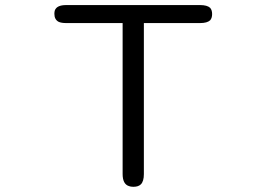

<svg xmlns="http://www.w3.org/2000/svg" viewBox="-20 -718 1040 750"><path d="M459 -38.1Q459 1 483.4 8.8Q490.2 11.7 501 11.7Q520.5 11.7 530.3 2Q542 -9.8 542 -38.1V-627.9H761.7Q789.1 -627.9 800.8 -638.7Q808.6 -647.5 808.6 -663.1Q808.6 -678.7 800.8 -687.5Q789.1 -698.2 761.7 -698.2H238.3Q202.1 -698.2 194.3 -677.7Q192.4 -671.9 192.4 -664.1Q192.4 -641.6 209 -632.8Q219.7 -627.9 238.3 -627.9H459Z"/></svg>

Font: FakePearl
Style: ExtraLight
Weight: 300
Version: Version 1.2